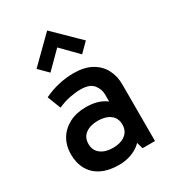

<svg xmlns="http://www.w3.org/2000/svg" viewBox="-185 -848 862 961"><g transform="rotate(-30 246.0 -367.5)"><path d="M216 14Q159 14 118 -6Q77 -26 55.5 -63.5Q34 -101 34 -153Q34 -201 56 -238.5Q78 -276 119 -298Q160 -320 216 -320Q286 -320 328.5 -288.5Q371 -257 388 -202H332V-327Q332 -358 311 -384Q290 -410 237 -410Q209 -410 175.5 -403.5Q142 -397 106 -381L76 -458Q117 -478 161 -488Q205 -498 247 -498Q310 -498 351 -475Q392 -452 412 -413.5Q432 -375 432 -327V0H360L335 -89L388 -104Q370 -45 324 -15.5Q278 14 216 14ZM234 -75Q278 -75 305 -95.5Q332 -116 332 -153Q332 -191 305 -211Q278 -231 234 -231Q190 -231 163 -211Q136 -191 136 -153Q136 -116 163 -95.5Q190 -75 234 -75ZM150 -558 99 -609 241 -749 384 -609 333 -558 210 -683 274 -682Z"/></g></svg>

Font: Gabarito
Style: Regular
Weight: 400
Designer: Leandro Assis / Alvaro Franca / Felipe Casaprima
Foundry: Naipe Foundry
Version: Version 1.000